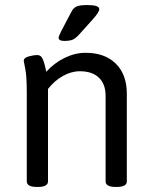

<svg xmlns="http://www.w3.org/2000/svg" viewBox="-20 -738 597 760"><path d="M86 -20V-371Q86 -437 80 -465.5Q74 -494 74 -497Q74 -509 93 -514.5Q112 -520 128 -520Q142 -520 148.5 -505.5Q155 -491 158.5 -475Q162 -459 163 -454Q195 -489 236 -509Q277 -529 319 -529Q395 -529 438.5 -486Q482 -443 482 -367V-20Q482 2 442 2H438Q398 2 398 -20V-359Q398 -405 371.5 -430.5Q345 -456 296 -456Q262 -456 228.5 -437Q195 -418 170 -386V-20Q170 2 130 2H126Q86 2 86 -20ZM212 -589Q212 -594 223 -616L263 -692Q270 -706 282.5 -712Q295 -718 325 -718Q373 -718 373 -702Q373 -690 346 -660L292 -600Q278 -585 266.5 -580.5Q255 -576 234 -576Q212 -576 212 -589Z"/></svg>

Font: Asap-Regular
Style: Regular
Weight: 400
Designer: Pablo Cosgaya
Foundry: Omnibus-Type
Version: Version 2.000; ttfautohint (v1.8)